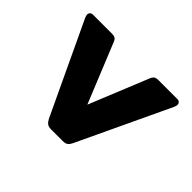

<svg xmlns="http://www.w3.org/2000/svg" viewBox="-108 -656 832 832"><g transform="rotate(45 308.0 -240.0)"><path d="M232 -29 35 -447Q31 -457 31 -462Q31 -470 36 -475Q41 -480 50 -480H165Q179 -480 186 -475.5Q193 -471 198 -457L308 -187L418 -457Q423 -470 430 -475Q437 -480 451 -480H566Q575 -480 580 -475Q585 -470 585 -462Q585 -457 581 -447L384 -29Q376 -12 368 -6Q360 0 343 0H273Q257 0 248.5 -6.5Q240 -13 232 -29Z"/></g></svg>

Font: Mitr Medium
Style: Regular
Weight: 500
Designer: Thanarat Vachiruckul
Foundry: Cadson Demak
Version: Version 1.003